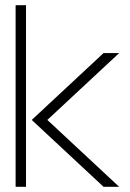

<svg xmlns="http://www.w3.org/2000/svg" viewBox="-20 -718 498 738"><path d="M378 0 102 -257 378 -514H438L162 -257L438 0ZM40 0V-698H80V0Z"/></svg>

Font: Stick No Bills ExtraLight ExtraLight
Style: Regular
Weight: 250
Version: Version 2.000